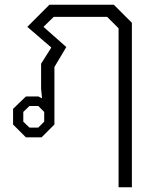

<svg xmlns="http://www.w3.org/2000/svg" viewBox="-20 -578 660 808"><path d="M479 -459 431 -507H206L163 -465L259 -380L209 -296V-54L155 0H89L35 -54V-120L89 -172H142L157 -164L153 -204V-310L196 -378L95 -465L188 -558H459L535 -482V210H479ZM141 -41 166 -66V-107L141 -132H104L78 -107V-66L104 -41Z"/></svg>

Font: Chakra Petch Light
Style: Regular
Weight: 300
Designer: Katatrad Aksorn Co.,Ltd.
Foundry: Cadson Demak Co.,Ltd.
Version: Version 1.000; ttfautohint (v1.6)